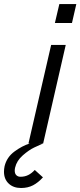

<svg xmlns="http://www.w3.org/2000/svg" viewBox="-110 -710 398 950"><path d="M183.6 -689.9H267.6L246.1 -596.2H161.6ZM143.1 -487.8H215.3L103.5 0H81.1L101.6 0.5Q85.4 7.3 59.3 19.8Q33.2 32.2 2.9 58.6Q-27.3 85 -35.2 119.1Q-37.1 126.5 -37.1 134.3Q-37.1 148.9 -29.3 156.7Q-21.5 164.6 -8.8 164.6Q12.7 164.6 29.8 156Q46.9 147.5 62 130.9L102.5 167.5Q79.1 193.4 53.5 206.8Q27.8 220.2 -5.9 220.2Q-43.9 220.2 -67.1 198.2Q-90.3 176.3 -90.3 139.6Q-90.3 127 -87.4 112.8Q-76.7 67.9 -38.6 39.8Q-0.5 11.7 37.1 0H30.8Z"/></svg>

Font: Acari Sans
Style: Italic
Weight: 400
Italic angle: -13°
Designer: Alfredo Marco Pradil and Stefan Peev
Foundry: Hanken Design Co.
Version: Version 1.045;January 11, 2019;FontCreator 11.5.0.2425 64-bi